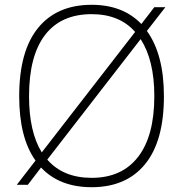

<svg xmlns="http://www.w3.org/2000/svg" viewBox="-20 -770 762 800"><path d="M128 -101Q60 -196 60 -369Q60 -557 138.5 -653.5Q217 -750 362 -750Q492 -750 569 -670L623 -740H669L592 -641Q627 -593 645 -525Q663 -457 663 -369Q663 -182 584.5 -86Q506 10 362 10Q228 10 151 -72L96 0H50ZM362 -29Q488 -29 555.5 -116.5Q623 -204 623 -369Q623 -445 608.5 -504.5Q594 -564 566 -607L177 -105Q243 -29 362 -29ZM101 -369Q101 -221 154 -135L543 -637Q478 -711 362 -711Q234 -711 167.5 -624Q101 -537 101 -369Z"/></svg>

Font: Encode Sans Normal
Style: Thin
Weight: 100
Designer: Pablo Impallari, Andres Torresi
Foundry: Pablo Impallari, Andres Torresi
Version: Version 1.000; ttfautohint (v1.00) -l 8 -r 50 -G 200 -x 14 -